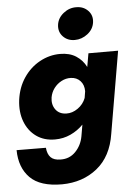

<svg xmlns="http://www.w3.org/2000/svg" viewBox="-62 -763 730 1051"><g transform="rotate(-5 302.5 -237.5)"><path d="M290 -630Q295 -667 327 -692.5Q359 -718 398 -717Q437 -717 462 -691Q487 -665 482 -627Q477 -589 445 -564Q413 -539 374 -539Q335 -539 310 -565Q285 -591 290 -630ZM4 34 165 35Q168 70 185.5 88Q203 106 240 106Q289 107 322 73Q355 39 364 -10L375 -74Q345 -43 305 -24.5Q265 -6 219 -6Q159 -6 116.5 -36.5Q74 -67 54 -119.5Q34 -172 42 -238Q51 -307 86.5 -359.5Q122 -412 175 -441Q228 -470 287 -470Q339 -470 374.5 -447Q410 -424 429 -386L442 -460H605L528 -10Q509 113 429.5 177Q350 241 236 242Q116 242 60.5 186Q5 130 4 34ZM220 -237Q214 -198 234 -170.5Q254 -143 293 -142Q326 -141 356.5 -162.5Q387 -184 400 -218L406 -255Q406 -290 386 -311.5Q366 -333 334 -334Q307 -335 282.5 -322Q258 -309 241.5 -287Q225 -265 220 -237Z"/></g></svg>

Font: Jost* Heavy
Style: Italic
Weight: 800
Italic angle: -10°
Version: Version 3.7